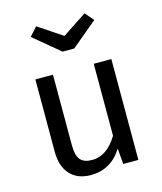

<svg xmlns="http://www.w3.org/2000/svg" viewBox="-118 -871 817 969"><g transform="rotate(-15 291.0 -386.5)"><path d="M416 -785 455 -740 320 -627H259L123 -740L163 -785L289 -701ZM487 -527V0H408L401 -82Q342 12 237 12Q168 12 129 -30Q90 -72 90 -149V-527H182V-159Q182 -105 201 -82.5Q220 -60 263 -60Q340 -60 395 -151V-527Z"/></g></svg>

Font: Fira Sans
Style: Regular
Weight: 400
Designer: Carrois Corporate & Edenspiekermann AG
Foundry: Carrois Corporate GbR & Edenspiekermann AG
Version: Version 4.106;PS 004.106;hotconv 1.0.70;makeotf.lib2.5.58329